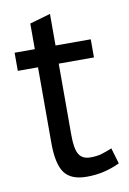

<svg xmlns="http://www.w3.org/2000/svg" viewBox="-76 -670 490 730"><g transform="rotate(-10 169.5 -305.0)"><path d="M11 -500H89V-599L169 -622V-500H305V-430H169V-153Q169 -101 182 -79.5Q195 -58 226 -58Q252 -58 270 -63.5Q288 -69 310 -78L328 -17Q301 -4 269 4Q237 12 200 12Q139 12 114 -22.5Q89 -57 89 -138V-430H11Z"/></g></svg>

Font: PTSans
Style: Regular
Weight: 400
Designer: A.Korolkova, O.Umpeleva, V.Yefimov
Foundry: ParaType Ltd
Version: Version 2.003W OFL